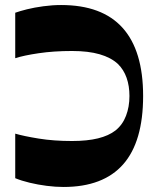

<svg xmlns="http://www.w3.org/2000/svg" viewBox="-20 -732 635 764"><path d="M40.6 -23V-200.2Q74.3 -190.3 134 -180.6Q193.8 -170.9 266.9 -170.9Q326.9 -170.9 369.8 -181.4Q412.6 -191.9 439.6 -212.9Q467.8 -235.5 481.4 -271.2Q495.1 -306.8 495.1 -350Q495.1 -389.9 483.8 -422.2Q472.5 -454.6 449.2 -477.5Q421.5 -503.1 376.4 -516.1Q331.2 -529.1 266.9 -529.1Q193.8 -529.1 134 -520.2Q74.3 -511.4 40.6 -500.4V-681.3Q58 -687.6 87.3 -695Q116.7 -702.3 152.5 -707.1Q188.4 -712 223.1 -712Q386.2 -712 467.8 -621.2Q549.5 -530.4 549.5 -350Q549.5 -168.3 470.2 -78.2Q390.8 12 232.5 12Q201.1 12 165.9 7.5Q130.7 3 98 -4.9Q65.3 -12.7 40.6 -23Z"/></svg>

Font: Ojuju ExtraLight
Style: Regular
Weight: 200
Designer: Chisaokwu Joboson, Mirko Velimirovic
Foundry: Udi Foundry
Version: Version 1.000